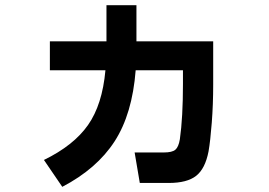

<svg xmlns="http://www.w3.org/2000/svg" viewBox="-20 -655 1040 743"><path d="M508 -495H805V-327Q805 -251 799.5 -180Q794 -109 787 -69Q774 -2 739 25.5Q704 53 633 53H521L501 -65H614Q646 -65 658.5 -75.5Q671 -86 676 -116Q688 -200 688 -330V-383H505Q492 -214 423.5 -108Q355 -2 221 68L150 -36Q265 -92 320.5 -171Q376 -250 388 -383H173V-495H392V-635H508Z"/></svg>

Font: IBM Plex Sans JP
Style: Bold
Weight: 700
Designer: Mike Abbink; Paul van der Laan; Pieter van Rosmalen; Wujin Sim; Yejin Wi; Jinhee Kim; Boomi Park; Yona Kim; Kichan Ma
Foundry: Sandoll Inc.
Version: Version 1.001